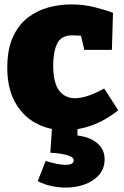

<svg xmlns="http://www.w3.org/2000/svg" viewBox="-20 -575 560 870"><path d="M274 15Q200 15 140.5 -18Q81 -51 47 -114Q13 -177 13 -267Q13 -352 38.5 -407.5Q64 -463 106.5 -495.5Q149 -528 200 -541.5Q251 -555 303 -555Q360 -555 412 -541.5Q464 -528 492 -517L487 -349H362L347 -413Q340 -413 329.5 -414Q319 -415 309 -415Q257 -415 239 -377.5Q221 -340 221 -278Q221 -202 247 -166Q273 -130 320 -130Q373 -130 452 -174L516 -75Q457 -29 396.5 -7Q336 15 274 15ZM278 275Q246 275 213 268Q180 261 151 246L187 154Q208 161 233 166.5Q258 172 277 172Q294 172 304 167Q314 162 314 151Q314 140 298 133Q282 126 258 122Q234 118 208 117L216 0H331V39Q389 46 421.5 74.5Q454 103 454 146Q454 189 429 217.5Q404 246 364 260.5Q324 275 278 275Z"/></svg>

Font: Bitter Black
Style: Regular
Weight: 900
Designer: Sol Matas, and Bitter project Authors
Foundry: Sol Matas
Version: Version 2.001